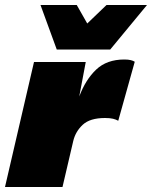

<svg xmlns="http://www.w3.org/2000/svg" viewBox="-40 -748 608 768"><path d="M-20 0 96 -500H303L277 -362Q302 -429 344.5 -469.5Q387 -510 457 -510Q473 -510 483 -507.5Q493 -505 499 -501L433 -265Q424 -270 412 -273Q400 -276 380 -276Q320 -276 291 -249Q262 -222 253 -184L210 0ZM187 -550 122 -728H267L309 -654L386 -728H548L401 -550Z"/></svg>

Font: Prodigy Sans Black
Style: Italic
Weight: 900
Italic angle: -13°
Designer: Wei Huang
Foundry: Wei Huang
Version: Version 1.003; ttfautohint (v1.8.3)